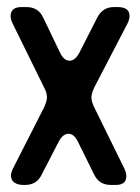

<svg xmlns="http://www.w3.org/2000/svg" viewBox="-20 -505 397 544"><path d="M11 -7Q11 5 20.5 12Q30 19 46 19H51Q84 19 98 -10L146 -103Q158 -126 174 -126Q190 -126 201 -103L247 -10Q261 19 294 19H308Q338 19 338 -6Q338 -16 332 -28L246 -203Q239 -218 239 -229Q239 -239 247 -257L341 -438Q347 -450 347 -460Q347 -485 313 -485H303Q271 -485 256 -456L205 -356Q193 -333 177 -333Q161 -333 150 -356L102 -456Q88 -485 55 -485H41Q10 -485 10 -459Q10 -450 16 -438L106 -255Q113 -242 113 -229Q113 -219 105 -201L17 -28Q11 -16 11 -7Z"/></svg>

Font: WDXL Lubrifont SC
Style: Regular
Weight: 400
Designer: [WDXL Lubrifont] Copyright 2020-2022 (c) NightFurySL2001, Skr-ZERO; [ZCOOL QingKe HuangYou] Copyright 2018-2022 (c) The 
Version: Version 2.001;hotconv 1.1.1;makeotfexe 2.6.0